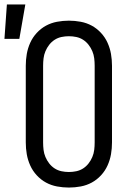

<svg xmlns="http://www.w3.org/2000/svg" viewBox="-60 -836 580 864"><path d="M250 8Q223 8 196.5 3Q170 -2 147 -14.5Q124 -27 105.5 -47Q87 -67 76 -91.5Q65 -116 60.5 -142Q56 -168 56 -195V-540Q56 -567 60.5 -593Q65 -619 76 -643.5Q87 -668 105.5 -688Q124 -708 147 -720.5Q170 -733 196.5 -738Q223 -743 250 -743Q277 -743 303.5 -738Q330 -733 353 -720.5Q376 -708 394.5 -688Q413 -668 424 -643.5Q435 -619 439.5 -593Q444 -567 444 -540V-195Q444 -168 439.5 -142Q435 -116 424 -91.5Q413 -67 394.5 -47Q376 -27 353 -14.5Q330 -2 303.5 3Q277 8 250 8ZM250 -62Q267 -62 283.5 -65.5Q300 -69 314 -78Q328 -87 338.5 -100.5Q349 -114 355.5 -129.5Q362 -145 364 -161.5Q366 -178 366 -195V-540Q366 -557 364 -573.5Q362 -590 355.5 -605.5Q349 -621 338.5 -634.5Q328 -648 314 -657Q300 -666 283.5 -669.5Q267 -673 250 -673Q233 -673 216.5 -669.5Q200 -666 186 -657Q172 -648 161.5 -634.5Q151 -621 144.5 -605.5Q138 -590 136 -573.5Q134 -557 134 -540V-195Q134 -178 136 -161.5Q138 -145 144.5 -129.5Q151 -114 161.5 -100.5Q172 -87 186 -78Q200 -69 216.5 -65.5Q233 -62 250 -62ZM-40 -661 -29 -816H54L27 -661Z"/></svg>

Font: Iosevka Fuck
Style: Regular
Weight: 400
Monospace: yes
Designer: Belleve Invis
Foundry: Belleve Invis
Version: Version 28.0.7; ttfautohint (v1.8.3)